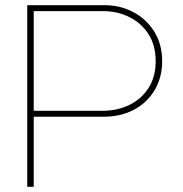

<svg xmlns="http://www.w3.org/2000/svg" viewBox="-20 -720 705 740"><path d="M85 0V-700H383Q444 -700 494.5 -673Q545 -646 575 -597.5Q605 -549 605 -484Q605 -422 576.5 -373.5Q548 -325 497 -297.5Q446 -270 377 -270H110V0ZM110 -293H375Q432 -293 478.5 -315.5Q525 -338 552.5 -381Q580 -424 580 -484Q580 -545 552.5 -588Q525 -631 479 -654Q433 -677 379 -677H110Z"/></svg>

Font: MuseoModerno Thin
Style: Regular
Weight: 100
Designer: Pablo Cosgaya, Héctor Gatti, Marcela Romero, and the Authors of The MuseoModerno Project.
Foundry: Omnibus-Type Team
Version: Version 1.003